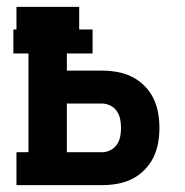

<svg xmlns="http://www.w3.org/2000/svg" viewBox="-20 -540 540 560"><path d="M28 0V-96H63V-384H19V-454H28V-520H211V-454H250V-384H175V-334H278Q300 -334 322.5 -330Q345 -326 365 -316Q385 -306 401 -290Q417 -274 427 -254Q437 -234 441 -211.5Q445 -189 445 -167Q445 -145 441 -122.5Q437 -100 427 -80Q417 -60 401 -44Q385 -28 365 -18Q345 -8 322.5 -4Q300 0 278 0ZM278 -96Q290 -96 302 -102Q314 -108 321 -118.5Q328 -129 330.5 -141.5Q333 -154 333 -167Q333 -180 330.5 -192.5Q328 -205 321 -215.5Q314 -226 302 -232Q290 -238 278 -238H175V-96Z"/></svg>

Font: Iosevka Gothic
Style: Bold
Weight: 700
Monospace: yes
Designer: Belleve Invis
Foundry: Belleve Invis
Version: Version 15.5.1; ttfautohint (v1.8.4)